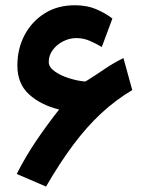

<svg xmlns="http://www.w3.org/2000/svg" viewBox="-20 -680 547 723"><path d="M202.6 -267.6Q133.3 -284.7 89.4 -324.7Q45.4 -364.7 45.4 -433.6Q45.4 -496.1 72.3 -547.4Q99.1 -598.6 147.7 -629.4Q196.3 -660.2 261.7 -660.2Q306.6 -660.2 340.3 -646.2Q374 -632.3 403.3 -610.4L363.3 -502.9Q343.3 -515.1 318.8 -525.9Q294.4 -536.6 267.1 -536.6Q241.7 -536.6 217.8 -524.4Q193.8 -512.2 178.7 -491.9Q163.6 -471.7 163.6 -446.8Q163.6 -427.2 185.8 -411.4Q208 -395.5 239.7 -385.5Q271.5 -375.5 299.8 -373Q300.8 -373 304.2 -374.8Q307.6 -376.5 308.1 -377Q343.8 -399.4 374.8 -420.7Q405.8 -441.9 444.8 -461.4L478 -340.8Q415 -303.2 361.1 -253.2Q307.1 -203.1 256.6 -135.7Q206.1 -68.4 153.3 22.5L43 -24.9Q75.7 -89.8 116.9 -150.6Q158.2 -211.4 202.6 -267.6Z"/></svg>

Font: Vazirmatn UI NL
Style: Bold
Weight: 700
Designer: Saber Rastikerdar
Foundry: Saber Rastikerdar
Version: Version 33.003